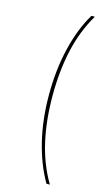

<svg xmlns="http://www.w3.org/2000/svg" viewBox="-140 -791 592 1034"><g transform="rotate(15 155.5 -274.0)"><path d="M234 194Q181 103 152 -16Q123 -135 123 -274Q123 -413 152 -533.5Q181 -654 234 -742H253Q196 -646 169.5 -529.5Q143 -413 143 -274Q143 -135 169.5 -18.5Q196 98 253 194Z"/></g></svg>

Font: Montserrat Thin Thin
Style: Regular
Weight: 250
Version: Version 9.000